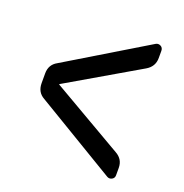

<svg xmlns="http://www.w3.org/2000/svg" viewBox="-105 -670 709 739"><g transform="rotate(20 250.0 -300.0)"><path d="M80.1 -226.6Q49.8 -243.2 49.8 -280.3V-320.3Q49.8 -356.4 80.1 -373L410.2 -572.3Q419.9 -578.1 430.2 -572.8Q440.4 -567.4 440.4 -554.7V-525.4Q440.4 -490.2 409.2 -471.7L116.2 -300.8Q115.2 -300.8 115.2 -299.8Q115.2 -297.9 116.2 -297.9L409.2 -127.9Q440.4 -110.4 440.4 -75.2V-44.9Q440.4 -33.2 430.2 -27.8Q419.9 -22.5 410.2 -28.3Z"/></g></svg>

Font: Rounded-L Mgen+ 1m medium
Style: Regular
Weight: 500
Designer: [Source Han Sans]
Ryoko NISHIZUKA  (kana & ideographs); Paul D. Hunt (Latin, Greek & Cyrillic); Wenlong ZHANG  (bopomofo
Version: Version 1.059.20150602